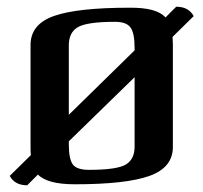

<svg xmlns="http://www.w3.org/2000/svg" viewBox="-20 -537 606 572"><path d="M9 -13 72 -75Q71 -82 71 -97V-403Q71 -465 141 -489.5Q211 -514 365 -514Q447 -515 473 -485L505 -517Q542 -517 557 -489L494 -427Q494 -424 494.5 -417Q495 -410 495 -406V-99Q495 -38 425.5 -13Q356 12 203 12Q121 12 93 -17L61 15Q24 15 9 -13ZM381 -103V-307L185 -116V-108Q185 -63 197 -47Q209 -31 245 -31Q330 -31 356 -47.5Q382 -64 381 -103ZM185 -399V-195L381 -387V-394Q381 -439 368.5 -455.5Q356 -472 323 -472Q238 -472 211 -455.5Q184 -439 185 -399Z"/></svg>

Font: Federant
Style: Medium
Weight: 500
Designer: Cyreal (www.cyreal.org)
Foundry: Cyreal (www.cyreal.org)
Version: Version 1.010